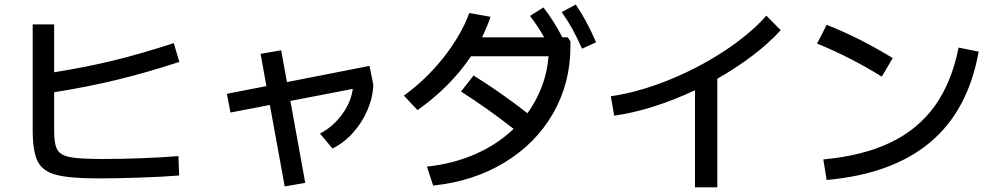

<svg xmlns="http://www.w3.org/2000/svg" viewBox="-20 -802 4361 840"><path d="M123 -234.4V-695.3H216.8V-485.8Q357.4 -508.3 475.1 -536.9Q592.8 -565.4 740.2 -613.3L764.6 -531.2Q625.5 -485.4 492.7 -453.1Q359.9 -420.9 216.8 -398.4V-230.5Q216.8 -171.4 230.7 -147Q244.6 -122.6 286.6 -114.5Q328.6 -106.4 429.7 -106.4Q511.2 -106.4 600.8 -109.9Q690.4 -113.3 760.7 -119.1L763.7 -34.2Q690.9 -28.3 590.8 -24.9Q490.7 -21.5 410.2 -21.5Q283.7 -21.5 224.9 -37.4Q166 -53.2 144.5 -96.7Q123 -140.1 123 -234.4Z M972.7 -391.6 1145.5 -425.3 1120.1 -566.4 1210 -582 1235.4 -442.9 1596.7 -513.7 1613.3 -430.7Q1611.3 -375.5 1587.6 -320.3Q1564 -265.1 1523.9 -220.7Q1483.9 -176.3 1434.6 -152.3L1379.9 -217.8Q1417.5 -236.8 1448.2 -268.1Q1479 -299.3 1498.8 -336.9Q1518.6 -374.5 1523.4 -413.1L1250.5 -360.4L1315.4 -2L1225.6 13.7L1160.6 -342.8L988.3 -309.6Z M2227.1 -238.3Q2111.8 -328.6 1997.1 -401.4L2051.8 -471.7Q2170.9 -397.9 2287.6 -306.6Q2327.1 -361.3 2350.8 -424.1Q2374.5 -486.8 2379.9 -555.7H2040.5Q1950.2 -421.4 1806.6 -320.3L1747.1 -383.8Q1843.8 -453.6 1920.2 -550Q1996.6 -646.5 2033.2 -745.1L2126 -728.5Q2111.8 -686.5 2088.9 -638.7H2360.8Q2331.5 -689.9 2298.8 -732.4L2357.4 -769.5Q2401.9 -712.9 2440.4 -638.7H2463.9L2475.6 -621.1V-598.6Q2475.6 -438 2399.7 -305.9Q2323.7 -173.8 2187.3 -91.1Q2050.8 -8.3 1875 9.8L1847.7 -73.2Q1961.9 -85 2058.8 -127.4Q2155.8 -169.9 2227.1 -238.3ZM2437.5 -749 2499 -782.2Q2524.4 -744.6 2545.4 -705.3Q2566.4 -666 2587.9 -617.2L2526.4 -588.9Q2504.9 -637.7 2483.9 -675.5Q2462.9 -713.4 2437.5 -749Z M3333 -733.4 3395.5 -669.9Q3344.2 -613.3 3272.9 -559.1Q3201.7 -504.9 3118.2 -457.5V17.6H3020.5V-407.2Q2931.6 -365.2 2841.1 -336.4Q2750.5 -307.6 2667 -295.9L2652.3 -380.9Q2770.5 -397.9 2900.4 -449.7Q3030.3 -501.5 3144.8 -576.2Q3259.3 -650.9 3333 -733.4Z M4173.8 -593.8 4261.7 -576.2Q4215.8 -319.3 4050 -179.9Q3884.3 -40.5 3596.7 -14.6L3582 -104.5Q3755.4 -120.6 3876 -178.5Q3996.6 -236.3 4070.1 -339.1Q4143.6 -441.9 4173.8 -593.8ZM3554.7 -611.3 3596.7 -693.4Q3739.7 -637.2 3885.7 -547.9L3837.9 -466.8Q3699.2 -552.7 3554.7 -611.3Z"/></svg>

Font: Pretendard GOV Medium
Style: Regular
Weight: 500
Designer: Base glyphs from Inter by Rasmus Andersson; Hangeul glyphs from Noto Sans CJK(Source Han Sans) by Jang Soo-young and Kan
Foundry: Kil Hyung-jin
Version: Version 1.309